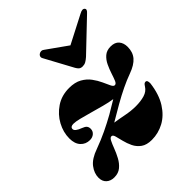

<svg xmlns="http://www.w3.org/2000/svg" viewBox="-197 -839 981 981"><g transform="rotate(-45 293.0 -348.5)"><path d="M535.5 -196.5Q526.5 -125.5 497 -79Q467.5 -32.5 425.8 -10Q384 12.5 337 12.5Q300 12.5 278.2 -3.2Q256.5 -19 245.2 -42.5Q234 -66 228.2 -89.8Q222.5 -113.5 218 -130Q213.5 -146.5 204.5 -147Q194.5 -148 186.5 -132.2Q178.5 -116.5 169.5 -92.5Q160.5 -68.5 147.5 -44.2Q134.5 -20 115 -3.8Q95.5 12.5 66 12.5Q39.5 12.5 23.2 -2.5Q7 -17.5 7 -43.5Q7 -76 29.8 -105.8Q52.5 -135.5 105.5 -154Q153 -171.5 194.2 -191.2Q235.5 -211 274 -232.5Q294.5 -245 312.5 -255.5Q330.5 -266 344.5 -274.5Q317 -278.5 283.5 -287.5Q250 -296.5 216.2 -306Q182.5 -315.5 154.8 -322.5Q127 -329.5 111.5 -329.5Q89 -329.5 89 -313Q89 -297 127 -283Q143.5 -277 149.8 -269Q156 -261 156 -249Q156 -232 143.5 -221.2Q131 -210.5 112.5 -210.5Q82.5 -210.5 63 -231.5Q43.5 -252.5 43.5 -291Q43.5 -335.5 66.2 -377.5Q89 -419.5 129.8 -447Q170.5 -474.5 225 -474.5Q266.5 -474.5 294 -459Q321.5 -443.5 338.5 -420.2Q355.5 -397 366 -373.8Q376.5 -350.5 384 -334.8Q391.5 -319 400.5 -319Q410.5 -319 417 -334.8Q423.5 -350.5 431 -373.8Q438.5 -397 449.5 -420.2Q460.5 -443.5 478.5 -459Q496.5 -474.5 525 -474.5Q555.5 -474.5 570.5 -457Q585.5 -439.5 585.5 -411.5Q585.5 -373 564.2 -348.2Q543 -323.5 497.5 -307Q461.5 -294 424.8 -276.2Q388 -258.5 348.5 -236Q322 -220.5 300.2 -207.8Q278.5 -195 263 -186Q291 -182 329 -174.5Q367 -167 400 -167Q436 -167 463.5 -175.2Q491 -183.5 504.5 -205.5Q510.5 -215 514.5 -218Q518.5 -221 524 -221Q536.5 -220.5 535.5 -196.5ZM398.5 -525.5Q386 -514.5 375.8 -508.8Q365.5 -503 352.5 -503Q340 -503 332.8 -508.8Q325.5 -514.5 319.5 -525.5L237 -678Q232.5 -686 234.8 -693Q237 -700 242.5 -703.5Q259 -714.5 273.5 -702L384 -623.5L536 -702Q559 -714.5 568 -703.5Q577 -694 558.5 -678Z"/></g></svg>

Font: Fraunces 72pt S000 Black
Style: Italic
Weight: 900
Italic angle: -16°
Version: Version 1.000; ttfautohint (v1.8.3)